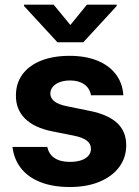

<svg xmlns="http://www.w3.org/2000/svg" viewBox="-20 -770 579 801"><path d="M272.6 -434.3Q249.2 -434.3 230.4 -427.7Q211.7 -421 200.9 -408.5Q190.1 -396 190.1 -380.2Q189.6 -361.6 205.9 -348Q222.3 -334.4 258.3 -327L354 -307.5Q431.3 -292 469 -256.6Q506.6 -221.2 506.6 -163.9Q506.6 -112.5 477.2 -73Q447.8 -33.6 394.9 -11.7Q341.9 10.2 271.5 10.2Q200.9 10.2 149.4 -9.9Q97.8 -30.1 68.1 -67.6Q38.3 -105.2 32 -156.9H177.4Q183.6 -126.6 207.7 -110.6Q231.9 -94.6 271.8 -94.6Q297.8 -94.6 317.6 -101Q337.5 -107.5 348.5 -119.9Q359.4 -132.4 359.4 -149.1Q359.4 -170.2 342 -183.5Q324.6 -196.7 287.5 -204.2L199.6 -221.7Q123.7 -236.6 84.8 -274.9Q45.9 -313.2 46.4 -371.5Q46.4 -422.5 73.8 -459.8Q101.2 -497.1 151.7 -517.1Q202.2 -537.1 270.4 -537.1Q336.8 -537.1 386.1 -517.1Q435.4 -497.1 463.4 -460Q491.4 -422.8 494.6 -372.7H359.5Q354.6 -401.8 331.6 -418Q308.6 -434.3 272.6 -434.3ZM273.5 -665.7 342.6 -750.4H466.9V-745L327.7 -593.8H219.4L80.2 -745V-750.4H204Z"/></svg>

Font: Pretendard Std Variable
Style: Regular
Weight: 400
Designer: Base glyphs from Inter by Rasmus Andersson; Hangeul glyphs from Noto Sans CJK(Source Han Sans) by Jang Soo-young and Kan
Foundry: Kil Hyung-jin
Version: Version 1.309;Glyphs 3.2 (3225)